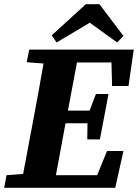

<svg xmlns="http://www.w3.org/2000/svg" viewBox="-32 -893 656 913"><path d="M95 -597 107 -657H604L579 -484H501L498 -596H334L291 -367H394L424 -446H484L443 -230H383L384 -307H280L279 -304Q268 -243 256.5 -182Q245 -121 234 -60H430L477 -175H555L516 0H-12L-1 -60L78 -66L132 -353Q143 -413 154 -472.5Q165 -532 175 -591ZM441 -873 555 -722 525 -691 395 -785 237 -691 214 -725 376 -873Z"/></svg>

Font: Source Serif 4 SmText
Style: Bold Italic
Weight: 700
Italic angle: -12°
Designer: Frank Grießhammer
Foundry: Adobe
Version: Version 4.005;hotconv 1.1.0;makeotfexe 2.6.0